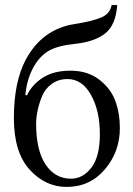

<svg xmlns="http://www.w3.org/2000/svg" viewBox="-20 -718 521 750"><path d="M121.1 -234.9Q121.1 -130.9 158 -75.4Q194.8 -20 257.8 -20Q303.7 -20 336.9 -63Q370.1 -106 370.1 -193.8Q370.1 -285.6 335.4 -347.4Q300.8 -409.2 244.1 -409.2Q208 -409.2 181.9 -390.1Q155.8 -371.1 143.8 -341.1Q131.8 -311 126.5 -284.4Q121.1 -257.8 121.1 -234.9ZM34.2 -256.8Q34.2 -397 80.1 -483.9Q144 -604 271 -624Q342.8 -635.3 376.5 -650.1Q410.2 -665 416 -698.2H438Q432.1 -620.1 391.1 -587.6Q350.1 -555.2 274.9 -546.9Q207 -540 172.1 -520.5Q137.2 -501 112.8 -459Q85 -411.1 79.1 -347.2L85 -345.2Q104 -386.2 146.5 -414.1Q189 -441.9 254.9 -441.9Q321.8 -441.9 366.9 -407.5Q412.1 -373 430.2 -324.5Q448.2 -275.9 448.2 -217.8Q448.2 -125 389.6 -56.4Q331.1 12.2 240.2 12.2Q157.2 12.2 95.7 -55.4Q34.2 -123 34.2 -256.8Z"/></svg>

Font: Linux Libertine Display
Style: Regular
Weight: 400
Designer: Philipp H. Poll
Foundry: Philipp H. Poll
Version: Version 5.0.9